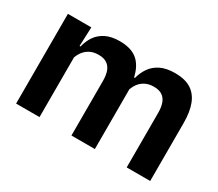

<svg xmlns="http://www.w3.org/2000/svg" viewBox="-97 -706 1033 909"><g transform="rotate(30 420.0 -251.0)"><path d="M789 0H660.5V-298Q660.5 -328 653 -349.8Q645.5 -371.5 628.2 -383.5Q611 -395.5 581.5 -395.5Q554.5 -395.5 534.5 -385Q514.5 -374.5 502 -356.8Q489.5 -339 483.5 -316.5L469.5 -386.5H482.5Q490.5 -418 508.5 -444.2Q526.5 -470.5 557.8 -486Q589 -501.5 637 -501.5Q690.5 -501.5 723.8 -480.8Q757 -460 773 -418.8Q789 -377.5 789 -316.5ZM184 0H56V-490.5H184L179 -366L184 -360.5ZM486.5 0H358.5V-298Q358.5 -328 351 -349.8Q343.5 -371.5 326.2 -383.5Q309 -395.5 279.5 -395.5Q252 -395.5 232.2 -385Q212.5 -374.5 199.8 -356.8Q187 -339 181 -316.5L161 -386.5H185Q192.5 -419 210.2 -445Q228 -471 258.5 -486.2Q289 -501.5 334.5 -501.5Q403 -501.5 437.8 -466.5Q472.5 -431.5 481.5 -364.5Q483.5 -354.5 485 -341.2Q486.5 -328 486.5 -316.5Z"/></g></svg>

Font: Anek Malayalam Medium SemiBold
Style: Regular
Weight: 600
Version: Version 1.003